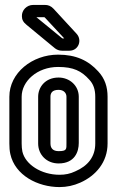

<svg xmlns="http://www.w3.org/2000/svg" viewBox="-20 -729 474 780"><path d="M68 -336C68 -399 131 -457 216 -457C278 -457 311 -441 343 -405C359 -388 367 -366 367 -336V-146C367 -92 337 -55 286 -33C265 -23 245 -19 222 -19C147 -19 83 -61 71 -113C69 -124 68 -133 68 -146ZM18 -336V-146C18 -131 19 -116 22 -103C41 -17 133 31 222 31C251 31 279 25 306 13C369 -15 417 -70 417 -146V-336C417 -376 406 -410 379 -439C339 -483 289 -507 216 -507C111 -507 18 -433 18 -336ZM218 -414C164 -414 135 -375 135 -336V-146C135 -101 169 -65 218 -65C284 -65 300 -113 300 -148V-336C300 -381 263 -414 218 -414ZM218 -364C239 -364 250 -351 250 -336V-148C250 -123 252 -115 218 -115C195 -115 185 -127 185 -146V-336C185 -351 192 -364 218 -364ZM234 -573C233 -573 232 -574 232 -574L128 -659H160C161 -659 161 -658 162 -658L241 -573ZM232 -523H262C299 -523 315 -566 291 -592L197 -694C186 -705 176 -709 162 -709H115C88 -709 68 -687 69 -663C69 -650 74 -639 88 -628L203 -533C211 -527 220 -523 232 -523Z"/></svg>

Font: DIN Rundschrift
Style: BreitKont
Weight: 400
Width: 7
Version: Version 1.027